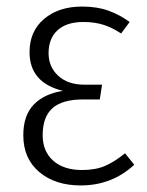

<svg xmlns="http://www.w3.org/2000/svg" viewBox="-20 -554 449 585"><path d="M375 -487 349 -452Q322 -470 295 -478.5Q268 -487 234 -487Q183 -487 155.5 -462Q128 -437 128 -392Q128 -350 157.5 -323Q187 -296 237 -296H291L284 -251H233Q170 -251 140 -224.5Q110 -198 110 -142Q110 -93 142 -64.5Q174 -36 230 -36Q271 -36 300 -48.5Q329 -61 361 -87L389 -52Q321 11 226 11Q148 11 99.5 -30Q51 -71 51 -142Q51 -203 83.5 -236Q116 -269 172 -277Q70 -302 70 -395Q70 -459 114.5 -496.5Q159 -534 230 -534Q276 -534 310.5 -521.5Q345 -509 375 -487Z"/></svg>

Font: Fira Sans Condensed Light
Style: Regular
Weight: 300
Width: 3
Designer: bBox Type GmbH & Carrois Corporate GbR & Edenspiekermann AG
Foundry: bBox Type GmbH & Carrois Corporate GbR & Edenspiekermann AG
Version: Version 4.301